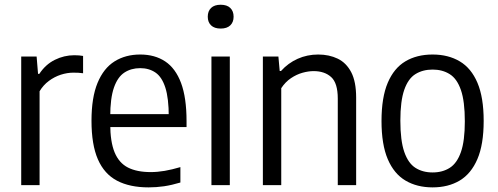

<svg xmlns="http://www.w3.org/2000/svg" viewBox="-20 -781 2103 810"><path d="M69.5 0V-542.5H134.5L140.5 -469.5H146Q172 -509 211.2 -528.5Q250.5 -548 293.5 -548Q304.5 -548 313.8 -547.2Q323 -546.5 330.5 -545V-472Q320.5 -473.5 310.8 -474Q301 -474.5 289.5 -474.5Q263.5 -474.5 236.5 -465.8Q209.5 -457 186 -439.5Q162.5 -422 147 -396V0Z M607 9.5Q527 9.5 473.5 -18.8Q420 -47 393 -108.8Q366 -170.5 366 -271.5Q366 -369.5 391.5 -431.2Q417 -493 463.2 -522Q509.5 -551 571.5 -551Q633 -551 676.8 -522Q720.5 -493 743.8 -431Q767 -369 767 -270V-245H414V-299.5H707.5L692 -288Q692 -366.5 677.5 -411.5Q663 -456.5 635.8 -475Q608.5 -493.5 571.5 -493.5Q533.5 -493.5 505 -475Q476.5 -456.5 460.8 -411.8Q445 -367 445 -288V-259.5Q445 -183 463.5 -138.2Q482 -93.5 519.8 -74.2Q557.5 -55 616 -55Q644 -55 674.8 -60.2Q705.5 -65.5 741 -76V-11Q704.5 0 672 4.8Q639.5 9.5 607 9.5Z M872 0V-542.5H949.5V0ZM911 -660.5Q884.5 -660.5 870.5 -674Q856.5 -687.5 856.5 -710.5Q856.5 -734 870.5 -747.5Q884.5 -761 911 -761Q937.5 -761 951.5 -747.5Q965.5 -734 965.5 -710.5Q965.5 -687.5 951.5 -674Q937.5 -660.5 911 -660.5Z M1089 0V-542.5H1154.5L1160 -481.5H1165.5Q1195.5 -515 1235.8 -533Q1276 -551 1322.5 -551Q1368.5 -551 1404.8 -533.5Q1441 -516 1461.8 -476.2Q1482.5 -436.5 1482.5 -369V0H1405V-365Q1405 -430.5 1377.2 -455.8Q1349.5 -481 1303 -481Q1281 -481 1256 -474Q1231 -467 1207.5 -451.2Q1184 -435.5 1166.5 -409V0Z M1805 9.5Q1739.5 9.5 1691 -19Q1642.5 -47.5 1616 -109.2Q1589.5 -171 1589.5 -270.5Q1589.5 -370 1615.8 -431.8Q1642 -493.5 1690.2 -522.2Q1738.5 -551 1805 -551Q1871 -551 1919.5 -522.2Q1968 -493.5 1994.2 -431.8Q2020.5 -370 2020.5 -271Q2020.5 -171.5 1994 -109.8Q1967.5 -48 1919.2 -19.2Q1871 9.5 1805 9.5ZM1805 -53.5Q1847 -53.5 1877.5 -73Q1908 -92.5 1924.5 -139.5Q1941 -186.5 1941 -269Q1941 -353.5 1924.5 -401.2Q1908 -449 1877.2 -468.2Q1846.5 -487.5 1805 -487.5Q1763.5 -487.5 1732.8 -468.5Q1702 -449.5 1685.5 -402.2Q1669 -355 1669 -272Q1669 -188 1685.5 -140.2Q1702 -92.5 1732.5 -73Q1763 -53.5 1805 -53.5Z"/></svg>

Font: Encode Sans SemiCondensed
Style: Regular
Weight: 400
Width: 4
Designer: Multiple Designers
Foundry: Impallari Type
Version: Version 3.002